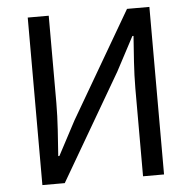

<svg xmlns="http://www.w3.org/2000/svg" viewBox="-52 -786 838 838"><g transform="rotate(-5 366.5 -367.0)"><path d="M100 0H198L469 -465L548 -614H553C548 -540 541 -462 541 -385V0H633V-734H535L264 -269L185 -120H180C185 -194 192 -276 192 -352V-734H100Z"/></g></svg>

Font: Noto Sans JP
Style: Regular
Weight: 400
Designer: Ryoko NISHIZUKA  (kana, bopomofo & ideographs); Paul D. Hunt (Latin, Greek & Cyrillic); Sandoll Communications , Soo-you
Foundry: Adobe
Version: Version 2.002;hotconv 1.0.116;makeotfexe 2.5.65601